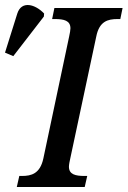

<svg xmlns="http://www.w3.org/2000/svg" viewBox="-86 -746 509 766"><path d="M-33 -522 89 -680 90 -692C55 -729 0 -745 -17 -692L-66 -536ZM-19 0H252L262 -44H251C215 -44 189 -50 189 -81C189 -89 192 -104 195 -117L298 -600C310 -661 344 -670 383 -670H394L403 -714H131L122 -670H133C169 -670 195 -664 195 -633C195 -626 193 -615 190 -601L87 -114C74 -53 39 -44 2 -44H-9Z"/></svg>

Font: Noto Serif Condensed Medium
Style: Italic
Weight: 500
Width: 3
Italic angle: -12°
Designer: Monotype Design Team
Foundry: Monotype Imaging Inc.
Version: Version 2.013